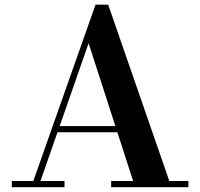

<svg xmlns="http://www.w3.org/2000/svg" viewBox="-20 -784 838 804"><path d="M212 -230V-256H532.5V-230ZM433 -764.5 689 -26H769V0H445.5V-26H537.5L351 -603L149.5 -26H250V0H29.5V-26H119.5L380 -764.5Z"/></svg>

Font: Bodoni Moda SC 9pt SemiBold
Style: Regular
Weight: 600
Designer: Owen Earl
Foundry: indestructible type
Version: Version 2.005